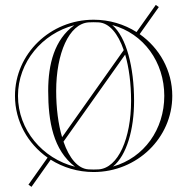

<svg xmlns="http://www.w3.org/2000/svg" viewBox="-20 -684 750 769"><path d="M277.4 -583C198.2 -525.5 173 -427.7 173 -320C173 -196.6 193.4 -82.7 280.5 -16.2C150.6 -48.6 52 -163.8 52 -300C52 -435.1 149 -549.5 277.4 -583ZM429.5 -583.8C555.9 -549.6 638 -435 638 -300C638 -166.2 557.6 -52.4 432.6 -17C487.6 -61.9 517 -165.7 517 -280C517 -413.5 486.7 -535.1 429.5 -583.8ZM40 -300C40 -198.3 91.5 -108.1 170.6 -52.7L93.9 55.7L106.1 64.3L183.1 -44.4C232.6 -13.2 291.6 5 355 5C528.9 5 670 -131.6 670 -300C670 -401.7 618.5 -491.9 539.4 -547.3L616.1 -655.7L603.9 -664.3L526.9 -555.6C477.4 -586.8 418.4 -605 355 -605C181.1 -605 40 -468.4 40 -300ZM481.3 -465.4C496.6 -413.6 505 -349.6 505 -280C505 -130.7 453.8 -11.1 375 -5.6C368.4 -5.2 361.7 -5 355 -5C348.3 -5 341.6 -5.2 335 -5.6C292.1 -7.9 257.2 -50.4 234.3 -116.7ZM475.6 -483.3 228.7 -134.6C213.4 -186.4 205 -250.4 205 -320C205 -469.3 256.2 -588.9 335 -594.4C341.6 -594.8 348.3 -595 355 -595C361.7 -595 368.4 -594.8 375 -594.4C417.9 -592.1 452.8 -549.6 475.6 -483.3Z"/></svg>

Font: SortefaxS01
Style: Medium
Weight: 500
Designer: gluk
Foundry: gluk
Version: Version 0.261